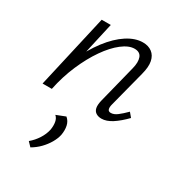

<svg xmlns="http://www.w3.org/2000/svg" viewBox="-172 -527 863 935"><g transform="rotate(30 259.5 -59.5)"><path d="M368 5Q350 5 337.5 -3Q325 -11 321.5 -27Q318 -43 324 -69L378 -284Q388 -323 379 -347Q370 -371 339 -371Q307 -371 269.5 -342Q232 -313 196.5 -262Q161 -211 132 -144Q103 -77 87 0H48Q71 -95 106 -172Q141 -249 183 -304Q225 -359 270.5 -388.5Q316 -418 359 -418Q390 -418 410.5 -402.5Q431 -387 437 -357.5Q443 -328 431 -283L379 -82Q374 -64 377 -53Q380 -42 394 -42Q411 -42 429.5 -56Q448 -70 472 -94L492 -70Q458 -35 427 -15Q396 5 368 5ZM35 0 129 -413H180L87 0ZM139 299 117 276Q141 256 158 229.5Q175 203 181 175Q185 151 181.5 131.5Q178 112 165 101L216 81Q234 96 239 119.5Q244 143 239 171Q234 194 220 218Q206 242 185.5 263Q165 284 139 299Z"/></g></svg>

Font: Ysabeau Office Light
Style: Italic
Weight: 300
Italic angle: -12°
Designer: Christian Thalmann (Catharsis Fonts)
Version: Version 2.001;gftools[0.9.30]; featfreeze: tnum,lnum,ss02